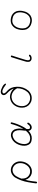

<svg xmlns="http://www.w3.org/2000/svg" viewBox="2003 -2858 994 5040"><g transform="rotate(-90 2500.0 -338.0)"><path d="M527 -549Q618 -560 691 -503Q765 -443 782 -344Q794 -222 729 -119Q623 33 456 -6Q338 -44 299 -170Q295 -151 290 -130Q285 -109 280 -89Q270 -38 263 13.5Q256 65 251 117Q248 137 228 139Q206 135 206 113Q212 60 220 6.5Q228 -47 238 -99Q271 -288 365 -445Q428 -533 527 -549ZM534 -505Q452 -492 400 -417Q378 -383 361 -346.5Q344 -310 330 -271V-269Q331 -268 331 -266Q331 -264 332 -262Q329 -99 468 -51Q607 -17 691 -145Q748 -230 737 -336Q725 -419 665 -467Q605 -514 534 -505Z M1782 -555Q1810 -555 1808 -528Q1770 -376 1697 -238Q1684 -212 1667.5 -186.5Q1651 -161 1633 -137Q1629 -113 1632 -88Q1632 -54 1664 -49Q1704 -41 1731 -71Q1739 -79 1746.5 -88.5Q1754 -98 1761 -107Q1771 -125 1790 -118Q1808 -105 1798 -86Q1791 -73 1781.5 -61.5Q1772 -50 1761 -39Q1714 6 1653 -4Q1598 -23 1587 -80Q1589 -88 1587 -94Q1577 -84 1568 -73.5Q1559 -63 1548 -54Q1443 22 1318 -10Q1257 -25 1225 -78Q1196 -127 1194 -187Q1192 -305 1252 -405Q1320 -521 1449 -548Q1563 -559 1621 -457Q1662 -346 1636 -226Q1643 -234 1648 -242.5Q1653 -251 1658 -260Q1694 -327 1720.5 -396.5Q1747 -466 1766 -539Q1771 -551 1782 -555ZM1455 -504Q1345 -480 1289 -382Q1238 -292 1238 -190Q1238 -143 1262 -101Q1274 -82 1291.5 -69.5Q1309 -57 1331 -51Q1434 -23 1521 -90Q1540 -104 1556.5 -121Q1573 -138 1589 -157Q1590 -167 1590.5 -177Q1591 -187 1591 -196Q1595 -226 1598 -256.5Q1601 -287 1602 -318Q1605 -381 1580 -438Q1540 -513 1455 -504Z M2665 -806Q2710 -789 2742.5 -772Q2775 -755 2794 -737Q2833 -702 2822 -683Q2811 -664 2766 -703Q2718 -743 2661 -765Q2601 -786 2573 -753Q2546 -718 2641 -639Q2736 -558 2743 -391Q2750 -222 2637 -85Q2518 31 2359 -15Q2231 -65 2200 -194Q2179 -308 2225 -404Q2299 -555 2465 -573Q2590 -578 2696 -477Q2661 -569 2580 -641Q2499 -712 2532 -773Q2566 -834 2665 -806ZM2468 -533Q2326 -517 2262 -388Q2221 -304 2239 -202Q2265 -94 2373 -55Q2508 -15 2604 -113Q2703 -229 2703 -385Q2621 -531 2468 -533Z M3537 -550Q3564 -551 3562 -525Q3533 -437 3505.5 -349.5Q3478 -262 3451 -173Q3447 -155 3443.5 -137.5Q3440 -120 3438 -103Q3438 -82 3448 -63Q3467 -39 3500 -44Q3532 -49 3548 -72Q3586 -84 3584 -48Q3550 -6 3495 -5Q3439 -2 3407 -48Q3394 -70 3396 -104Q3396 -124 3399.5 -143Q3403 -162 3410 -182Q3436 -271 3463 -359.5Q3490 -448 3519 -536Q3522 -548 3537 -550Z M4443 -551Q4498 -560 4555 -546Q4672 -521 4721 -413Q4754 -312 4723 -206Q4700 -102 4616 -37Q4523 22 4416 -8Q4299 -35 4249 -142Q4217 -244 4247 -350Q4270 -454 4353 -515Q4392 -545 4443 -551ZM4450 -511Q4409 -505 4376 -481Q4307 -426 4286 -337Q4262 -246 4288 -159Q4327 -70 4425 -49Q4514 -23 4592 -71Q4663 -127 4684 -217Q4710 -308 4683 -396Q4642 -486 4546 -503Q4498 -517 4450 -511Z"/></g></svg>

Font: Yomogi
Style: Regular
Weight: 400
Designer: satsuyako
Foundry: satsuyako
Version: Version 3.100